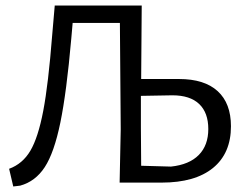

<svg xmlns="http://www.w3.org/2000/svg" viewBox="-20 -661 889 695"><path d="M28 14 13 -50Q62 -68 90 -115.5Q118 -163 136.5 -259.5Q155 -356 169 -535L178 -639V-641H493L491 -375H628Q720 -375 768 -331Q816 -287 816 -204Q816 -106 751 -53Q686 0 565 0H413L417 -193L414 -578H243L238 -521Q221 -327 198.5 -217.5Q176 -108 142 -56Q108 -4 53 11ZM490 -200 491 -61 599 -58Q665 -65 699.5 -100Q734 -135 734 -194Q734 -253 701 -284.5Q668 -316 604 -316L490 -314Z"/></svg>

Font: Alegreya Sans SC
Style: Regular
Weight: 400
Designer: Juan Pablo del Peral
Foundry: Huerta Tipografica
Version: Version 2.007